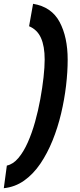

<svg xmlns="http://www.w3.org/2000/svg" viewBox="-75 -770 420 1010"><path d="M281 -456Q281 -392 272.5 -319.5Q264 -247 246.5 -173Q229 -99 201.5 -31Q174 37 137 91.5Q100 146 52 180Q4 214 -55 220L-39 101Q-6 94 21.5 61.5Q49 29 71 -20.5Q93 -70 109.5 -129Q126 -188 137 -248.5Q148 -309 154 -363Q160 -417 160 -457Q160 -527 140.5 -570.5Q121 -614 78 -632L99 -750Q196 -734 238.5 -654.5Q281 -575 281 -456Z"/></svg>

Font: Georama
Style: Bold Italic
Weight: 700
Italic angle: -9°
Designer: Jean-Baptiste Levee
Foundry: Production Type
Version: Version 1.000